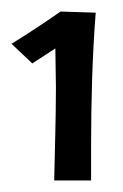

<svg xmlns="http://www.w3.org/2000/svg" viewBox="-23 -682 213 333"><path d="M82 -662C58 -645 26 -624 -3 -606L33 -572L73 -598C73 -576 74 -551 74 -531C74 -478 72 -420 71 -369H135V-429C135 -504 137 -584 143 -660Z"/></svg>

Font: Mouse Memoirs
Style: Regular
Weight: 400
Designer: Astigmatic (AOETI)
Foundry: Astigmatic (AOETI)
Version: Version 1.000